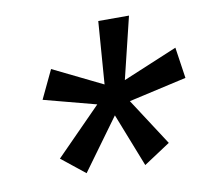

<svg xmlns="http://www.w3.org/2000/svg" viewBox="-62 -657 712 643"><g transform="rotate(-10 293.5 -336.0)"><path d="M259.3 -313 81.5 -359.9 127.4 -456.5 294.9 -374.5 311 -587.4H415.5L364.3 -377L549.8 -454.6L565.4 -349.1L368.7 -304.7L472.7 -144.5L382.3 -85L311 -266.6L184.1 -92.3L104.5 -155.8Z"/></g></svg>

Font: Roboto Mono
Style: Bold Italic
Weight: 700
Designer: Google
Version: Version 2.000985; 2015; ttfautohint (v1.3)